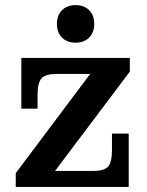

<svg xmlns="http://www.w3.org/2000/svg" viewBox="-20 -736 579 756"><path d="M277.8 -567.9Q244.1 -567.9 224.1 -588.1Q204.1 -608.4 204.1 -642.1Q204.1 -675.8 224.1 -695.8Q244.1 -715.8 277.8 -715.8Q311 -715.8 331.1 -695.8Q351.1 -675.8 351.1 -642.1Q351.1 -608.4 331.1 -588.1Q311 -567.9 277.8 -567.9ZM42 0V-54.2L335 -444.8H202.1Q159.2 -444.8 143.6 -427.5Q127.9 -410.2 127.9 -363.8V-308.1H64V-507.8H491.2V-454.1L196.8 -63H347.2Q390.6 -63 405.8 -80.3Q420.9 -97.7 420.9 -145V-210H486.8V0Z"/></svg>

Font: Montagu Slab 144pt Medium
Style: Regular
Weight: 500
Designer: Florian Karsten
Foundry: Florian Karsten
Version: Version 1.000